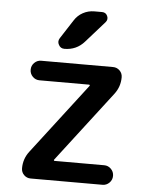

<svg xmlns="http://www.w3.org/2000/svg" viewBox="-54 -827 653 850"><g transform="rotate(5 272.5 -402.0)"><path d="M242.2 -734.4Q256.8 -757.8 280.3 -770.5Q303.7 -783.2 331.1 -783.2H365.2Q381.8 -783.2 388.7 -768.1Q395.5 -752.9 384.8 -740.2L301.8 -646.5Q266.6 -606.4 212.9 -606.4Q195.3 -606.4 187.5 -622.1Q183.6 -628.9 183.6 -635.7Q183.6 -643.6 188.5 -651.4ZM115.2 -544.9H434.6Q452.1 -544.9 464.4 -532.7Q476.6 -520.5 476.6 -502.9Q476.6 -460.9 451.2 -427.7L210.9 -114.3Q209 -112.3 210 -110.4Q210.9 -108.4 212.9 -108.4H433.6Q451.2 -108.4 463.9 -95.7Q476.6 -83 476.6 -64.9Q476.6 -46.9 463.9 -34.2Q451.2 -21.5 433.6 -21.5H114.3Q96.7 -21.5 84.5 -33.7Q72.3 -45.9 72.3 -63.5Q72.3 -105.5 97.7 -138.7L337.9 -452.1Q339.8 -454.1 338.9 -456.1Q337.9 -458 335.9 -458H115.2Q97.7 -458 85 -470.7Q72.3 -483.4 72.3 -501.5Q72.3 -519.5 85 -532.2Q97.7 -544.9 115.2 -544.9Z"/></g></svg>

Font: Gen Jyuu Gothic Medium
Style: Regular
Weight: 500
Designer: [Source Han Sans]
Ryoko NISHIZUKA  (kana & ideographs); Paul D. Hunt (Latin, Greek & Cyrillic); Wenlong ZHANG  (bopomofo
Version: Version 1.002.20150607